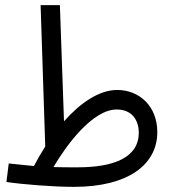

<svg xmlns="http://www.w3.org/2000/svg" viewBox="-20 -714 670 747"><path d="M268 13C479 13 592 -74 592 -200C592 -301 522 -364 436 -364C365 -364 292 -313 229 -242L213 -694H138L156 -144C140 -119 125 -93 112 -68C80 -71 50 -74 14 -78L5 -6C65 3 183 13 268 13ZM434 -288C497 -288 520 -242 520 -198C520 -102 425 -63 282 -63C245 -63 214 -63 188 -64C238 -149 340 -288 434 -288Z"/></svg>

Font: Noto Sans Arabic ExtCond
Style: Regular
Weight: 400
Width: 2
Designer: Monotype Design Team, Nadine Chahine, Nizar Qandah and Khaled Hosny
Foundry: Monotype Imaging Inc.
Version: Version 2.012